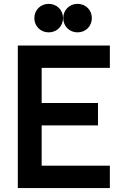

<svg xmlns="http://www.w3.org/2000/svg" viewBox="-20 -950 625 970"><path d="M226 -786.5C267.5 -786.5 298.5 -818 298.5 -858.5C298.5 -899 267.5 -930.5 226 -930.5C184.5 -930.5 153.5 -899 153.5 -858.5C153.5 -818 184.5 -786.5 226 -786.5ZM371.5 -786.5C413.5 -786.5 444 -818 444 -858.5C444 -899 413.5 -930.5 371.5 -930.5C330.5 -930.5 299.5 -899 299.5 -858.5C299.5 -818 330.5 -786.5 371.5 -786.5ZM190.5 -113V-316.5H475V-429.5H190.5V-607H535V-720H70V0H535V-113Z"/></svg>

Font: Hauora
Style: Bold
Weight: 700
Designer: Wayne Shih
Foundry: WCYS
Version: Version 1.001;hotconv 1.0.109;makeotfexe 2.5.65596